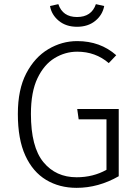

<svg xmlns="http://www.w3.org/2000/svg" viewBox="-20 -894 658 925"><path d="M349 11Q266 11 202 -27.5Q138 -66 102 -144.5Q66 -223 66 -345Q66 -463 106.5 -540.5Q147 -618 212.5 -657Q278 -696 352 -696Q463 -696 540 -628L504 -590Q440 -645 352 -645Q294 -645 243 -614Q192 -583 160.5 -517Q129 -451 129 -345Q129 -186 189 -113Q249 -40 349 -40Q429 -40 493 -76V-319H359L352 -369H552V-45Q454 11 349 11ZM351 -765Q298 -765 263 -794Q228 -823 221 -865L261 -874Q282 -812 351 -812Q421 -812 442 -874L482 -865Q474 -822 439 -793.5Q404 -765 351 -765Z"/></svg>

Font: Trujillo Light
Style: Regular
Weight: 300
Designer: Fira Sans original fonts by bBox Type GmbH, Carrois Corporate GbR, & Edenspiekermann AG / Changes by Cristiano Sobral
Foundry: Fira Sans original fonts by bBox Type GmbH, Carrois Corporate GbR, & Edenspiekermann AG / Changes by Cristiano Sobral
Version: Version 4.301;July 28, 2020;FontCreator 13.0.0.2655 64-bit